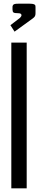

<svg xmlns="http://www.w3.org/2000/svg" viewBox="-20 -1023 228 1043"><path d="M172.9 -982.4V-951.2Q172.9 -940.9 169.9 -935.3Q167 -929.7 159.2 -923.8L59.1 -851.1L36.6 -886.2L88.4 -925.8Q96.7 -934.1 96.7 -940.4Q96.7 -951.2 79.1 -951.2Q58.6 -951.2 53.2 -955.3Q47.9 -959.5 47.9 -971.7V-982.4Q47.9 -987.8 48.3 -990.2Q48.8 -992.7 51.5 -996.3Q54.2 -1000 61 -1001.5Q67.9 -1002.9 79.1 -1002.9H141.6Q156.7 -1002.9 163.6 -1000.2Q170.4 -997.6 171.6 -994.1Q172.9 -990.7 172.9 -982.4ZM125 -791.5V0H41.5V-791.5Z"/></svg>

Font: Gputeks
Style: Regular
Weight: 500
Version: Version 0.9